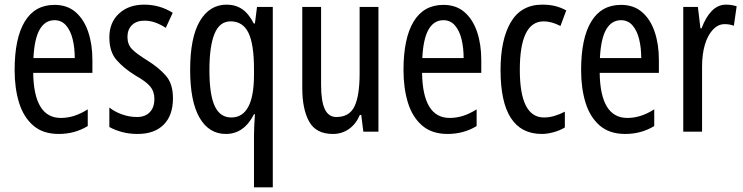

<svg xmlns="http://www.w3.org/2000/svg" viewBox="-20 -567 3202 827"><path d="M215 -546Q270 -546 306 -514.5Q342 -483 360 -429.5Q378 -376 378 -309V-253H123Q126 -59 242 -59Q271 -59 299.5 -68Q328 -77 358 -96V-24Q302 10 233 10Q165 10 123 -26.5Q81 -63 62 -125Q43 -187 43 -265Q43 -402 86.5 -474Q130 -546 215 -546ZM215 -480Q174 -480 151 -440Q128 -400 124 -317H302Q302 -361 293 -398Q284 -435 264.5 -457.5Q245 -480 215 -480Z M725 -144Q725 -70 685 -30Q645 10 573 10Q536 10 505 1.5Q474 -7 451 -20V-104Q473 -86 505 -74.5Q537 -63 570 -63Q605 -63 625 -83.5Q645 -104 645 -141Q645 -173 626.5 -195Q608 -217 563 -242Q513 -273 482 -308.5Q451 -344 451 -406Q451 -470 492.5 -508.5Q534 -547 601 -547Q668 -547 724 -512L694 -447Q673 -461 650 -469.5Q627 -478 602 -478Q568 -478 548.5 -459Q529 -440 529 -408Q529 -376 548 -356Q567 -336 614 -307Q664 -276 694.5 -241Q725 -206 725 -144Z M1074 18Q1074 1 1075 -22Q1076 -45 1078 -75H1074Q1031 10 953 10Q880 10 839.5 -60Q799 -130 799 -266Q799 -406 841 -476.5Q883 -547 956 -547Q994 -547 1022.5 -528Q1051 -509 1073 -466H1078L1087 -537H1155V240H1074ZM976 -61Q1074 -61 1074 -245V-270Q1074 -377 1050 -426Q1026 -475 973 -475Q926 -475 904 -421.5Q882 -368 882 -265Q882 -159 905 -110Q928 -61 976 -61Z M1610 -537V0H1545L1536 -72H1530Q1513 -32 1482.5 -11Q1452 10 1414 10Q1341 10 1311.5 -43.5Q1282 -97 1282 -187V-537H1363V-202Q1363 -131 1379 -97Q1395 -63 1429 -63Q1485 -63 1507 -109Q1529 -155 1529 -251V-537Z M1890 -546Q1945 -546 1981 -514.5Q2017 -483 2035 -429.5Q2053 -376 2053 -309V-253H1798Q1801 -59 1917 -59Q1946 -59 1974.5 -68Q2003 -77 2033 -96V-24Q1977 10 1908 10Q1840 10 1798 -26.5Q1756 -63 1737 -125Q1718 -187 1718 -265Q1718 -402 1761.5 -474Q1805 -546 1890 -546ZM1890 -480Q1849 -480 1826 -440Q1803 -400 1799 -317H1977Q1977 -361 1968 -398Q1959 -435 1939.5 -457.5Q1920 -480 1890 -480Z M2314 10Q2136 10 2136 -265Q2136 -397 2180.5 -472Q2225 -547 2316 -547Q2348 -547 2373 -540.5Q2398 -534 2419 -522L2394 -455Q2356 -475 2322 -475Q2219 -475 2219 -266Q2219 -61 2323 -61Q2345 -61 2367.5 -67.5Q2390 -74 2413 -86V-18Q2392 -5 2364.5 2.5Q2337 10 2314 10Z M2655 -546Q2710 -546 2746 -514.5Q2782 -483 2800 -429.5Q2818 -376 2818 -309V-253H2563Q2566 -59 2682 -59Q2711 -59 2739.5 -68Q2768 -77 2798 -96V-24Q2742 10 2673 10Q2605 10 2563 -26.5Q2521 -63 2502 -125Q2483 -187 2483 -265Q2483 -402 2526.5 -474Q2570 -546 2655 -546ZM2655 -480Q2614 -480 2591 -440Q2568 -400 2564 -317H2742Q2742 -361 2733 -398Q2724 -435 2704.5 -457.5Q2685 -480 2655 -480Z M3107 -547Q3131 -547 3153 -540L3141 -456Q3124 -463 3101 -463Q3073 -463 3050.5 -439Q3028 -415 3016 -374Q3004 -333 3004 -280V0H2923V-537H2986L2997 -445H3002Q3019 -492 3045.5 -519.5Q3072 -547 3107 -547Z"/></svg>

Font: Noto Sans Bengali ExtraCondensed
Style: Regular
Weight: 400
Width: 2
Designer: Jelle Bosma - Monotype Design Team
Foundry: Monotype Imaging Inc.
Version: Version 2.003; ttfautohint (v1.8.4.7-5d5b)